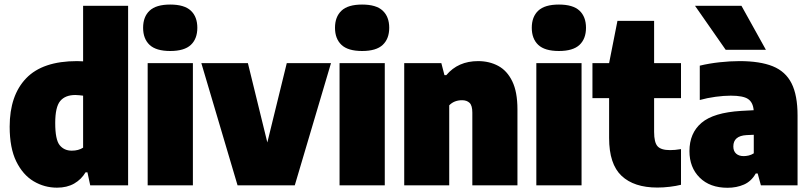

<svg xmlns="http://www.w3.org/2000/svg" viewBox="-20 -834 3650 864"><path d="M236.5 10.5Q180 10.5 131.5 -18.2Q83 -47 53.2 -107.5Q23.5 -168 23.5 -264Q23.5 -404.5 97.8 -481.8Q172 -559 326.5 -559Q334 -559 340.8 -558.5Q347.5 -558 354 -558V-808H556.5V0H386L373.5 -58.5H365Q346 -26.5 313.8 -8Q281.5 10.5 236.5 10.5ZM303 -156Q333 -156 354 -169.5V-403.5Q346 -404.5 336.2 -405.5Q326.5 -406.5 319 -406.5Q273.5 -406.5 251 -379.5Q228.5 -352.5 228.5 -280.5Q228.5 -205.5 248.5 -180.8Q268.5 -156 303 -156Z M644.5 0V-550H848V0ZM746 -604.5Q682.5 -604.5 653.2 -632Q624 -659.5 624 -709Q624 -758.5 653.2 -786Q682.5 -813.5 746 -813.5Q809.5 -813.5 838.8 -786Q868 -758.5 868 -709Q868 -659.5 838.8 -632Q809.5 -604.5 746 -604.5Z M1049 0 886 -550H1095.5L1183 -193L1270.5 -550H1469.5L1306.5 0Z M1508 0V-550H1711.5V0ZM1609.5 -604.5Q1546 -604.5 1516.8 -632Q1487.5 -659.5 1487.5 -709Q1487.5 -758.5 1516.8 -786Q1546 -813.5 1609.5 -813.5Q1673 -813.5 1702.2 -786Q1731.5 -758.5 1731.5 -709Q1731.5 -659.5 1702.2 -632Q1673 -604.5 1609.5 -604.5Z M1799 0V-550H1966L1980 -496H1988.5Q2041.5 -559 2131.5 -559Q2182 -559 2222 -537.5Q2262 -516 2285.2 -468.2Q2308.5 -420.5 2308.5 -341.5V0H2105.5V-327Q2105.5 -359.5 2093 -371.2Q2080.5 -383 2059.5 -383Q2023.5 -383 2001.5 -360V0Z M2393.5 0V-550H2597V0ZM2495 -604.5Q2431.5 -604.5 2402.2 -632Q2373 -659.5 2373 -709Q2373 -758.5 2402.2 -786Q2431.5 -813.5 2495 -813.5Q2558.5 -813.5 2587.8 -786Q2617 -758.5 2617 -709Q2617 -659.5 2587.8 -632Q2558.5 -604.5 2495 -604.5Z M2938 10Q2833 10 2777 -42.8Q2721 -95.5 2721 -213V-392.5H2646V-550H2721L2758.5 -740H2923.5V-550H3044.5V-392.5H2923.5V-240.5Q2923.5 -193 2939 -175.8Q2954.5 -158.5 2995 -158.5Q3006 -158.5 3017.8 -159.5Q3029.5 -160.5 3044.5 -163V-2.5Q3023 3 2994.2 6.5Q2965.5 10 2938 10Z M3254 11Q3174.5 11 3128.5 -34.8Q3082.5 -80.5 3082.5 -154Q3082.5 -235 3136.8 -281.2Q3191 -327.5 3315.5 -335L3371.5 -338Q3368.5 -373.5 3346.2 -388.5Q3324 -403.5 3268.5 -403.5Q3237.5 -403.5 3200.2 -398.5Q3163 -393.5 3129 -384V-538.5Q3170 -548.5 3218 -553.8Q3266 -559 3308 -559Q3400 -559 3457.5 -535.8Q3515 -512.5 3542 -459Q3569 -405.5 3569 -314V0H3404L3389.5 -53.5H3381Q3361 -18 3327.8 -3.5Q3294.5 11 3254 11ZM3280 -175Q3280 -154 3292.5 -142.8Q3305 -131.5 3326.5 -131.5Q3337 -131.5 3349 -134.2Q3361 -137 3372 -144V-227.5L3339 -226Q3280 -222.5 3280 -175ZM3245.5 -610 3107.5 -808H3316.5L3426.5 -610Z"/></svg>

Font: Encode Sans Semi Condensed Black
Style: Regular
Weight: 900
Width: 4
Designer: Multiple Designers
Foundry: Impallari Type
Version: Version 3.000; ttfautohint (v1.8.3) -l 8 -r 50 -G 200 -x 14 